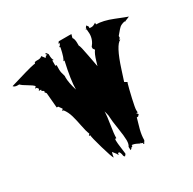

<svg xmlns="http://www.w3.org/2000/svg" viewBox="-171 -928 1125 1119"><g transform="rotate(-30 392.0 -368.5)"><path d="M360.4 18.6Q352.5 18.6 350.6 2V0Q346.7 -13.7 342.3 -18.6H333.5Q333 -14.6 333 -6.3Q332 -8.3 328.4 -12Q324.7 -15.6 324.7 -18.6L306.6 -41.5Q302.7 -32.2 298.8 -7.8Q290.5 -19 268.1 -96.7Q245.6 -174.3 245.6 -189H236.3L245.6 -199.7Q235.8 -223.1 228.5 -262.2Q221.2 -301.3 211.7 -335Q202.1 -368.7 183.6 -392.1H174.8L183.6 -403.8L167 -426.8H157.2L148.4 -527.8L139.6 -539.1Q142.6 -542 142.6 -544.7Q142.6 -547.4 135.7 -550.5Q128.9 -553.7 128.9 -556.9Q128.9 -560.1 131.3 -562.5H115.2L122.1 -573.2L113.3 -584.5H103L113.3 -596.2Q102.5 -608.4 74.5 -624.3Q46.4 -640.1 35.2 -652.3H23.9Q4.4 -652.3 -3.4 -663.1Q0 -663.6 45.9 -677.7Q174.8 -716.8 174.8 -710Q174.8 -723.1 195.8 -721.7Q219.2 -720.2 228.5 -731.4L245.6 -709L253.9 -719.7H263.2L253.9 -731.4H263.2L272 -719.7V-714.8Q272 -686.5 280.3 -675.3L272 -677.2V-641.1H280.3L279.8 -608.9Q279.8 -592.8 289.6 -562.5L289.1 -552.7Q289.1 -517.6 306.6 -460.9Q306.6 -523.9 333.5 -641.1H324.7Q336.4 -647 351.6 -719.7L346.7 -723.6L351.6 -731.4V-726.6L360.4 -743.2H351.6L360.4 -754.9H445.3L439 -731.4Q448.7 -719.7 448.7 -692.4V-675.3Q455.6 -667 468.3 -596.4Q481 -525.9 483.4 -516.6Q486.3 -524.9 492.2 -545.9Q504.9 -589.8 519 -606.9L510.3 -618.7V-630.4Q538.1 -663.1 538.1 -703.6Q538.1 -710 536.1 -731.4L526.9 -743.2L536.1 -734.9V-743.2L544.9 -754.9L554.2 -743.2V-731.4Q556.2 -731 568.1 -731Q580.1 -731 597.7 -743.2V-731.4Q644 -731.4 707.8 -705.8Q771.5 -680.2 786.6 -675.3L756.8 -663.1V-661.1L748 -663.1Q724.6 -657.2 714.8 -647.9Q705.1 -638.7 694.8 -626Q684.6 -613.3 678.7 -606.9V-596.2L669.9 -584.5H676.8Q639.6 -570.3 594.7 -429.7Q574.7 -365.7 571.8 -358.9L591.3 -347.7H587.4Q576.7 -310.5 563.7 -253.4Q550.8 -196.3 550.8 -182.1Q550.8 -168 551.8 -166H541.5L551.8 -154.8L541.5 -143.6H532.7Q530.3 -134.8 523.2 -110.6Q516.1 -86.4 513.2 -75.2Q503.9 -38.6 503.9 -7.8Q503.9 -4.4 498.5 2.4Q493.2 9.3 493.2 12.7L486.8 7.8Q490.7 3.9 493.2 3.4Q485.8 3.4 480 0L473.6 -7.8L477.1 0Q472.7 -2 462.4 -7.3Q440.9 -18.6 424.8 -18.6Q426.8 -16.6 426.8 -14.4Q426.8 -12.2 424.1 -9.3Q421.4 -6.3 418.9 -6.3Q416.5 -6.3 415 -7.8V-1.5L405.8 3.9L405.3 -18.6Q415 -31.2 415 -57.9Q415 -84.5 405.8 -143.1Q396.5 -201.7 396.5 -218.3Q396.5 -234.9 392.1 -250Q387.7 -265.1 387.2 -267.6Q387.2 -238.3 377.9 -182.6Q368.7 -127 368.7 -98.1H360.4L359.4 -86.9Q359.4 -69.8 364.5 -33.9Q369.6 2 370.1 16.1L368.7 7.8Z"/></g></svg>

Font: Butcherman
Style: Regular
Weight: 400
Version: Version 001.003